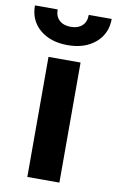

<svg xmlns="http://www.w3.org/2000/svg" viewBox="-116 -785 507 832"><g transform="rotate(10 138.0 -369.0)"><path d="M206.5 0H65.4V-528.3H206.5ZM306.6 -737.8Q306.6 -672.9 260 -632.8Q213.4 -592.8 137.7 -592.8Q62 -592.8 15.4 -632.3Q-31.2 -671.9 -31.2 -737.8H68.8Q68.8 -707 87.2 -690.2Q105.5 -673.3 137.7 -673.3Q169.4 -673.3 187.5 -690.2Q205.6 -707 205.6 -737.8Z"/></g></svg>

Font: MAUL Bold
Style: Bold
Weight: 700
Designer: MAUL
Version: Version 1.0; 2020; ttfautohint (v1.8.3)